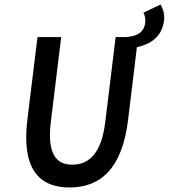

<svg xmlns="http://www.w3.org/2000/svg" viewBox="-20 -818 747 850"><path d="M615 -762C621 -750 625 -735 623 -718C617 -670 581 -657 538 -654H492L446 -278C429 -136 372 -89 300 -89C229 -89 188 -136 205 -278L251 -654H146L101 -287C75 -72 152 12 288 12C425 12 521 -72 547 -287L586 -609C646 -622 697 -655 706 -726C710 -755 701 -780 691 -798Z"/></svg>

Font: Falling Sky
Style: CondObl
Weight: 400
Designer: Paul D. Hunt
Foundry: Adobe Systems Incorporated
Version: Version 1.02